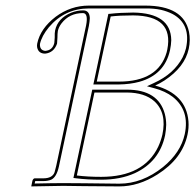

<svg xmlns="http://www.w3.org/2000/svg" viewBox="-20 -665 699 687"><path d="M113.3 -509.8Q124.5 -563 179.2 -605Q232.9 -645 298.3 -645H499Q636.7 -645 656.2 -551.3Q662.1 -522 655.3 -490.2Q641.1 -424.8 568.4 -377Q551.8 -366.2 535.2 -358.9Q646 -328.6 654.3 -231.4Q656.2 -207 650.9 -183.1Q632.3 -96.7 543 -40.5Q475.6 2 406.7 2Q362.3 2 279.8 1Q225.1 0 206.1 0L91.8 2L96.2 -19Q99.1 -25.9 103.5 -26.9H134.8Q167.5 -26.9 175.3 -48.8Q177.7 -56.2 181.2 -71.8L288.1 -574.2Q296.4 -617.2 277.3 -618.2Q228.5 -618.2 200.2 -581.5Q189.9 -567.9 187 -554.2Q185.5 -544.9 185.5 -529.8L184.1 -508.8Q172.9 -476.6 141.6 -473.1Q117.2 -473.1 112.8 -496.1Q111.8 -502.9 113.3 -509.8ZM317.9 -334 254.9 -37.1Q293.5 -32.2 341.8 -32.2Q494.1 -32.2 545.9 -139.6Q555.7 -160.6 561 -183.1Q577.6 -261.2 532.2 -302.7Q497.6 -333.5 434.1 -334ZM376 -606 326.2 -373H405.3Q545.9 -373 576.2 -477.5Q577.6 -483.4 578.6 -487.8Q602.5 -608.9 456.5 -609.9Q407.2 -609.9 376 -606ZM123 -507.8Q121.6 -485.4 141.6 -482.9Q168 -484.9 174.3 -511.2Q174.8 -514.6 175.8 -530.3Q175.3 -547.4 177.2 -556.2Q186.5 -599.6 234.9 -619.6Q256.3 -627.9 277.3 -627.9Q299.8 -627.9 301.3 -601.6Q301.3 -599.6 301.3 -598.6Q300.8 -587.4 297.9 -571.8L190.9 -69.8Q182.6 -31.2 163.1 -22Q150.9 -17.1 134.8 -17.1H106L104 -8.3Q168.5 -9.8 206.1 -9.8Q225.6 -9.8 280.3 -9.3Q362.8 -8.3 406.7 -7.8Q489.3 -7.8 563.5 -67.4Q626.5 -118.7 641.1 -185.1Q659.2 -270 598.1 -318.4Q571.3 -338.9 532.7 -349.1L505.9 -356.4L531.2 -368.2Q602.1 -400.4 633.3 -459.5Q641.6 -476.1 645.5 -492.2Q664.1 -578.6 597.7 -614.7Q578.6 -624.5 555.7 -629.9Q529.8 -635.3 499 -634.8H298.3Q211.9 -634.8 154.8 -567.4Q129.4 -536.6 123 -507.8ZM310.1 -344.2H434.1Q546.4 -344.2 569.8 -257.3Q574.7 -238.3 574.7 -218.3Q574.2 -199.2 570.8 -181.2Q550.8 -86.4 462.4 -45.4Q410.6 -22 341.8 -22Q291.5 -22 253.4 -26.9L242.7 -28.3ZM367.7 -615.2 374.5 -615.7Q407.2 -619.6 456.5 -620.1Q591.3 -618.2 592.8 -521.5Q592.3 -504.4 588.4 -485.8Q569.3 -397.5 478 -372.1Q444.8 -363.3 405.3 -362.8H314Z"/></svg>

Font: Linux Biolinum Outline O
Style: Italic
Weight: 400
Italic angle: -12°
Designer: Philipp H. Poll
Foundry: Philipp H. Poll
Version: Version 0.6.2